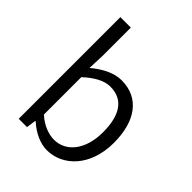

<svg xmlns="http://www.w3.org/2000/svg" viewBox="-224 -923 1063 1063"><g transform="rotate(45 307.0 -391.5)"><path d="M326 13C450 13 561 -94 561 -279C561 -445 487 -554 346 -554C284 -554 223 -519 172 -476L176 -575V-796H94V0H159L167 -56H171C218 -13 276 13 326 13ZM314 -56C277 -56 225 -71 176 -115V-408C230 -458 280 -485 327 -485C435 -485 477 -401 477 -277C477 -141 408 -56 314 -56Z"/></g></svg>

Font: Noto Sans JP DemiLight
Style: Regular
Weight: 350
Designer: Ryoko NISHIZUKA 西塚涼子 (kana, bopomofo & ideographs); Paul D. Hunt (Latin, Greek & Cyrillic); Sandoll Communications 산돌커뮤니
Foundry: Adobe
Version: Version 2.004;hotconv 1.0.118;makeotfexe 2.5.65603